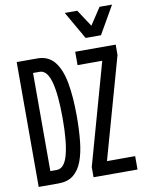

<svg xmlns="http://www.w3.org/2000/svg" viewBox="-98 -991 813 1060"><g transform="rotate(-10 308.0 -460.5)"><path d="M31.5 0V-700H147Q209 -700 243.8 -656.2Q278.5 -612.5 292.5 -533.5Q306.5 -454.5 306.5 -350Q306.5 -273 300 -208.8Q293.5 -144.5 276 -97.8Q258.5 -51 226.5 -25.5Q194.5 0 143 0ZM110 -75H146Q189 -75 208.2 -146Q227.5 -217 227.5 -350Q227.5 -483 208.2 -554Q189 -625 147 -625H110ZM339 0V-57L498 -625H359.5V-700H586.5V-642L427.5 -75H585.5V0ZM429.5 -765 340 -921H410L472.5 -826L535 -921H605L515.5 -765Z"/></g></svg>

Font: Overpass Mono Light
Style: Regular
Weight: 400
Monospace: yes
Version: Version 4.000